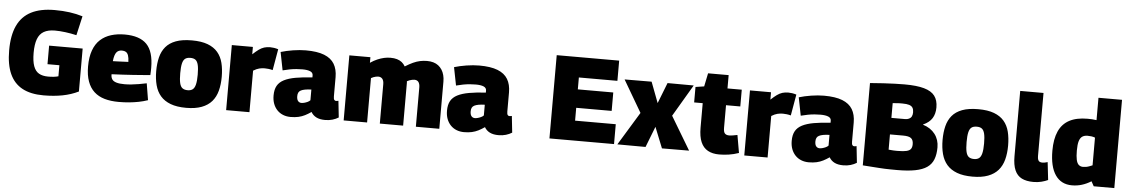

<svg xmlns="http://www.w3.org/2000/svg" viewBox="-36 -1169 9458 1608"><g transform="rotate(5 4692.5 -365.0)"><path d="M25 -341Q25 -467 63 -548.5Q101 -630 179 -670Q257 -710 376 -710Q411 -710 442 -708Q473 -706 502 -702Q531 -698 558.5 -692Q586 -686 612 -678L575 -516Q528 -527 480.5 -533Q433 -539 393 -539Q336 -539 300 -518.5Q264 -498 247.5 -453.5Q231 -409 231 -338Q231 -268 246 -226.5Q261 -185 291.5 -167.5Q322 -150 369 -150Q394 -150 416.5 -152.5Q439 -155 455 -160V-253H355V-409H637V-48Q576 -18 503.5 -4Q431 10 344 10Q236 10 165.5 -28Q95 -66 60 -143.5Q25 -221 25 -341Z M976 10Q909 10 857 -5Q805 -20 769 -53Q733 -86 714 -138.5Q695 -191 695 -264Q695 -343 715.5 -399.5Q736 -456 774 -490.5Q812 -525 864 -541Q916 -557 978 -557Q1104 -557 1163.5 -496Q1223 -435 1223 -298Q1223 -287 1222.5 -269.5Q1222 -252 1221 -237Q1194 -235 1157.5 -232Q1121 -229 1078.5 -226Q1036 -223 990 -220.5Q944 -218 897 -216Q897 -214 897 -212Q897 -210 897 -207Q898 -186 908.5 -171.5Q919 -157 944.5 -149.5Q970 -142 1012 -142Q1039 -142 1069 -145Q1099 -148 1131.5 -153.5Q1164 -159 1197 -166L1220 -26Q1182 -13 1143.5 -5.5Q1105 2 1064 6Q1023 10 976 10ZM898 -326Q916 -326 934 -327Q952 -328 969.5 -328.5Q987 -329 1002 -330Q1017 -331 1028 -331Q1027 -366 1020 -385.5Q1013 -405 1000 -413Q987 -421 967 -421Q954 -421 942.5 -417Q931 -413 922 -402.5Q913 -392 907 -373.5Q901 -355 898 -326Z M1267 -275Q1267 -339 1280 -391Q1293 -443 1324 -480Q1355 -517 1408.5 -537Q1462 -557 1543 -557Q1623 -557 1676 -537Q1729 -517 1760.5 -480Q1792 -443 1805 -391Q1818 -339 1818 -275Q1818 -210 1804 -157Q1790 -104 1758 -67Q1726 -30 1673 -10Q1620 10 1543 10Q1465 10 1412 -10Q1359 -30 1327 -67Q1295 -104 1281 -157Q1267 -210 1267 -275ZM1469 -275Q1469 -222 1476 -192Q1483 -162 1499.5 -150Q1516 -138 1543 -138Q1569 -138 1585 -150Q1601 -162 1608.5 -192Q1616 -222 1616 -275Q1616 -327 1609 -356.5Q1602 -386 1586.5 -398Q1571 -410 1543 -410Q1515 -410 1499 -398Q1483 -386 1476 -356.5Q1469 -327 1469 -275Z M2056 -547V-485Q2084 -511 2106 -527Q2128 -543 2150.5 -550Q2173 -557 2201 -557Q2216 -557 2233 -554.5Q2250 -552 2269 -546L2238 -368Q2220 -373 2202.5 -375Q2185 -377 2170 -377Q2148 -377 2125 -371.5Q2102 -366 2075 -349V0H1879V-547Z M2264 -157Q2264 -207 2282 -239Q2300 -271 2338 -290.5Q2376 -310 2434.5 -320.5Q2493 -331 2575 -336V-353Q2575 -376 2551.5 -386Q2528 -396 2486 -396Q2465 -396 2437.5 -394Q2410 -392 2380.5 -386.5Q2351 -381 2321 -373L2291 -525Q2337 -539 2394 -548Q2451 -557 2501 -557Q2597 -557 2655.5 -534Q2714 -511 2741 -466Q2768 -421 2768 -355V-194Q2768 -172 2774 -164.5Q2780 -157 2788 -157Q2793 -157 2798.5 -158Q2804 -159 2809 -160L2824 -21Q2802 -7 2773.5 1.5Q2745 10 2711 10Q2667 10 2638 -4.5Q2609 -19 2593 -47Q2567 -29 2541.5 -16Q2516 -3 2487 3.5Q2458 10 2421 10Q2387 10 2358 -1.5Q2329 -13 2308 -35Q2287 -57 2275.5 -87.5Q2264 -118 2264 -157ZM2462 -169Q2462 -141 2473 -128Q2484 -115 2502 -115Q2512 -115 2525.5 -118.5Q2539 -122 2553 -128.5Q2567 -135 2575 -144V-234Q2544 -233 2522.5 -229Q2501 -225 2487.5 -218Q2474 -211 2468 -199Q2462 -187 2462 -169Z M2867 0V-547H3044V-500Q3075 -521 3103.5 -533Q3132 -545 3158.5 -551Q3185 -557 3212 -557Q3244 -557 3267.5 -550Q3291 -543 3308 -529.5Q3325 -516 3337 -495Q3374 -518 3403.5 -531.5Q3433 -545 3461.5 -551Q3490 -557 3520 -557Q3549 -557 3573 -550Q3597 -543 3615 -529Q3633 -515 3645.5 -495.5Q3658 -476 3664.5 -451Q3671 -426 3671 -397V0H3474V-331Q3474 -345 3471 -356.5Q3468 -368 3462.5 -375.5Q3457 -383 3448.5 -387Q3440 -391 3427 -391Q3418 -391 3407.5 -388.5Q3397 -386 3386.5 -382.5Q3376 -379 3366 -373Q3367 -367 3367 -360.5Q3367 -354 3367 -347V0H3171V-331Q3171 -345 3168 -356.5Q3165 -368 3159 -375.5Q3153 -383 3144 -387Q3135 -391 3123 -391Q3114 -391 3104 -388.5Q3094 -386 3084 -382.5Q3074 -379 3064 -373V0Z M3722 -157Q3722 -207 3740 -239Q3758 -271 3796 -290.5Q3834 -310 3892.5 -320.5Q3951 -331 4033 -336V-353Q4033 -376 4009.5 -386Q3986 -396 3944 -396Q3923 -396 3895.5 -394Q3868 -392 3838.5 -386.5Q3809 -381 3779 -373L3749 -525Q3795 -539 3852 -548Q3909 -557 3959 -557Q4055 -557 4113.5 -534Q4172 -511 4199 -466Q4226 -421 4226 -355V-194Q4226 -172 4232 -164.5Q4238 -157 4246 -157Q4251 -157 4256.5 -158Q4262 -159 4267 -160L4282 -21Q4260 -7 4231.5 1.5Q4203 10 4169 10Q4125 10 4096 -4.5Q4067 -19 4051 -47Q4025 -29 3999.5 -16Q3974 -3 3945 3.5Q3916 10 3879 10Q3845 10 3816 -1.5Q3787 -13 3766 -35Q3745 -57 3733.5 -87.5Q3722 -118 3722 -157ZM3920 -169Q3920 -141 3931 -128Q3942 -115 3960 -115Q3970 -115 3983.5 -118.5Q3997 -122 4011 -128.5Q4025 -135 4033 -144V-234Q4002 -233 3980.5 -229Q3959 -225 3945.5 -218Q3932 -211 3926 -199Q3920 -187 3920 -169Z M4597 0V-700H5122V-530H4798V-430H5096V-275H4798V-167H5140V0Z M5168 0 5338 -279 5181 -547 5408 -548 5474 -374 5542 -548 5762 -547 5604 -279 5771 0 5543 1 5473 -174 5405 1Z M6024 10Q5968 10 5929 -11.5Q5890 -33 5870 -79Q5850 -125 5850 -200V-406H5778V-536L5850 -547L5873 -659H6046V-547H6166V-406H6046V-216Q6046 -181 6058 -168.5Q6070 -156 6094 -156Q6108 -156 6125 -159Q6142 -162 6163 -166L6189 -17Q6146 -2 6104.5 4Q6063 10 6024 10Z M6412 -547V-485Q6440 -511 6462 -527Q6484 -543 6506.5 -550Q6529 -557 6557 -557Q6572 -557 6589 -554.5Q6606 -552 6625 -546L6594 -368Q6576 -373 6558.5 -375Q6541 -377 6526 -377Q6504 -377 6481 -371.5Q6458 -366 6431 -349V0H6235V-547Z M6620 -157Q6620 -207 6638 -239Q6656 -271 6694 -290.5Q6732 -310 6790.5 -320.5Q6849 -331 6931 -336V-353Q6931 -376 6907.5 -386Q6884 -396 6842 -396Q6821 -396 6793.5 -394Q6766 -392 6736.5 -386.5Q6707 -381 6677 -373L6647 -525Q6693 -539 6750 -548Q6807 -557 6857 -557Q6953 -557 7011.5 -534Q7070 -511 7097 -466Q7124 -421 7124 -355V-194Q7124 -172 7130 -164.5Q7136 -157 7144 -157Q7149 -157 7154.5 -158Q7160 -159 7165 -160L7180 -21Q7158 -7 7129.5 1.5Q7101 10 7067 10Q7023 10 6994 -4.5Q6965 -19 6949 -47Q6923 -29 6897.5 -16Q6872 -3 6843 3.5Q6814 10 6777 10Q6743 10 6714 -1.5Q6685 -13 6664 -35Q6643 -57 6631.5 -87.5Q6620 -118 6620 -157ZM6818 -169Q6818 -141 6829 -128Q6840 -115 6858 -115Q6868 -115 6881.5 -118.5Q6895 -122 6909 -128.5Q6923 -135 6931 -144V-234Q6900 -233 6878.5 -229Q6857 -225 6843.5 -218Q6830 -211 6824 -199Q6818 -187 6818 -169Z M7231 -4V-696Q7292 -701 7343.5 -704Q7395 -707 7439 -708.5Q7483 -710 7520 -710Q7623 -710 7685 -692.5Q7747 -675 7775 -638Q7803 -601 7803 -541Q7803 -487 7779.5 -449.5Q7756 -412 7704 -389V-387Q7769 -367 7805 -320Q7841 -273 7841 -208Q7841 -149 7824.5 -107Q7808 -65 7771 -39.5Q7734 -14 7672.5 -2Q7611 10 7521 10Q7488 10 7463.5 9.5Q7439 9 7418 8.5Q7397 8 7373 6Q7349 4 7315 2Q7281 0 7231 -4ZM7435 -421H7549Q7569 -421 7583.5 -428Q7598 -435 7605 -449Q7612 -463 7612 -483Q7612 -507 7603 -521.5Q7594 -536 7573.5 -542.5Q7553 -549 7516 -549Q7506 -549 7498 -549Q7490 -549 7484 -548.5Q7478 -548 7471 -547.5Q7464 -547 7455 -546.5Q7446 -546 7435 -545ZM7435 -154Q7446 -153 7457 -152Q7468 -151 7477.5 -150.5Q7487 -150 7496 -150Q7505 -150 7513 -150Q7560 -150 7586 -156.5Q7612 -163 7622 -177.5Q7632 -192 7632 -217Q7632 -252 7613 -267Q7594 -282 7546 -282H7435Z M7878 -275Q7878 -339 7891 -391Q7904 -443 7935 -480Q7966 -517 8019.5 -537Q8073 -557 8154 -557Q8234 -557 8287 -537Q8340 -517 8371.5 -480Q8403 -443 8416 -391Q8429 -339 8429 -275Q8429 -210 8415 -157Q8401 -104 8369 -67Q8337 -30 8284 -10Q8231 10 8154 10Q8076 10 8023 -10Q7970 -30 7938 -67Q7906 -104 7892 -157Q7878 -210 7878 -275ZM8080 -275Q8080 -222 8087 -192Q8094 -162 8110.5 -150Q8127 -138 8154 -138Q8180 -138 8196 -150Q8212 -162 8219.5 -192Q8227 -222 8227 -275Q8227 -327 8220 -356.5Q8213 -386 8197.5 -398Q8182 -410 8154 -410Q8126 -410 8110 -398Q8094 -386 8087 -356.5Q8080 -327 8080 -275Z M8686 -740V-210Q8686 -189 8691 -177.5Q8696 -166 8705.5 -162Q8715 -158 8727 -158Q8736 -158 8746.5 -160Q8757 -162 8771 -166L8788 -17Q8765 -6 8734 2Q8703 10 8666 10Q8607 10 8568 -9.5Q8529 -29 8509.5 -73.5Q8490 -118 8490 -191V-740Z M9173 2 9151 -38Q9112 -14 9072.5 -2Q9033 10 8990 10Q8899 10 8850.5 -60.5Q8802 -131 8802 -265Q8802 -363 8831 -428Q8860 -493 8920 -525Q8980 -557 9072 -557Q9090 -557 9110 -556Q9130 -555 9148 -552V-740H9346V2ZM9148 -172V-405Q9132 -411 9116.5 -413Q9101 -415 9085 -415Q9058 -415 9040.5 -403Q9023 -391 9014.5 -363Q9006 -335 9006 -284Q9006 -235 9012.5 -206Q9019 -177 9033.5 -164.5Q9048 -152 9069 -152Q9081 -152 9093.5 -154Q9106 -156 9120 -161Q9134 -166 9148 -172Z"/></g></svg>

Font: Georama ExtraBold
Style: Regular
Weight: 800
Designer: Jean-Baptiste Levee
Foundry: Production Type
Version: Version 1.001